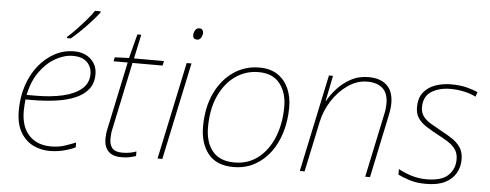

<svg xmlns="http://www.w3.org/2000/svg" viewBox="-51 -897 2649 1038"><g transform="rotate(5 1274.0 -378.0)"><path d="M246 10Q199 10 157 -10.5Q115 -31 88.5 -76Q62 -121 62 -194Q62 -266 82.5 -328.5Q103 -391 140.5 -438Q178 -485 227 -511.5Q276 -538 333 -538Q389 -538 423.5 -506Q458 -474 458 -424Q458 -375 432 -342.5Q406 -310 360.5 -291Q315 -272 255 -264Q195 -256 127 -256H93Q92 -245 90.5 -228Q89 -211 89 -194Q89 -107 133 -61Q177 -15 251 -15Q294 -15 328 -26.5Q362 -38 386 -48V-22Q364 -10 325.5 0Q287 10 246 10ZM145 -281Q229 -281 293.5 -296Q358 -311 394.5 -342.5Q431 -374 431 -423Q431 -462 405 -487.5Q379 -513 329 -513Q281 -513 233 -485.5Q185 -458 148.5 -406.5Q112 -355 97 -281ZM287 -612Q310 -632 336.5 -660Q363 -688 387.5 -716.5Q412 -745 426 -766H456V-759Q430 -725 389 -682Q348 -639 308 -606H287Z M637 10Q588 10 565 -14.5Q542 -39 542 -82Q542 -95 543.5 -109.5Q545 -124 549 -140L626 -503H549L554 -525L631 -528L665 -659H686L658 -528H821L815 -503H652L576 -143Q572 -127 570.5 -112Q569 -97 569 -84Q569 -51 585 -33Q601 -15 638 -15Q662 -15 680.5 -18.5Q699 -22 715 -28V-3Q699 2 681 6Q663 10 637 10Z M989 -659Q966 -659 966 -681Q966 -695 973.5 -708Q981 -721 996 -721Q1008 -721 1013 -714Q1018 -707 1018 -699Q1018 -686 1010.5 -672.5Q1003 -659 989 -659ZM832 0 944 -528H970L858 0Z M1244 10Q1152 10 1107 -46.5Q1062 -103 1062 -192Q1062 -297 1098.5 -374.5Q1135 -452 1197.5 -495Q1260 -538 1338 -538Q1397 -538 1436.5 -512Q1476 -486 1496.5 -441Q1517 -396 1517 -338Q1517 -267 1498.5 -204Q1480 -141 1444.5 -93Q1409 -45 1358.5 -17.5Q1308 10 1244 10ZM1247 -15Q1323 -15 1377.5 -58.5Q1432 -102 1461 -175.5Q1490 -249 1490 -339Q1490 -415 1451.5 -464Q1413 -513 1336 -513Q1266 -513 1210 -473.5Q1154 -434 1121.5 -362Q1089 -290 1089 -192Q1089 -111 1128.5 -63Q1168 -15 1247 -15Z M1604 0 1716 -528H1738L1710 -389H1712Q1729 -421 1759.5 -455.5Q1790 -490 1833.5 -514Q1877 -538 1930 -538Q1995 -538 2030 -505Q2065 -472 2065 -408Q2065 -379 2057 -342L1985 0H1959L2032 -345Q2036 -362 2037.5 -376.5Q2039 -391 2039 -404Q2039 -460 2009 -486.5Q1979 -513 1926 -513Q1871 -513 1821.5 -479Q1772 -445 1736.5 -390.5Q1701 -336 1688 -274L1630 0Z M2289 10Q2237 10 2198.5 -2.5Q2160 -15 2137 -27V-57Q2167 -40 2206.5 -27.5Q2246 -15 2290 -15Q2372 -15 2407.5 -49.5Q2443 -84 2443 -136Q2443 -170 2426.5 -192Q2410 -214 2384 -230Q2358 -246 2329 -261Q2296 -279 2268 -296.5Q2240 -314 2222.5 -338Q2205 -362 2205 -399Q2205 -448 2228.5 -478.5Q2252 -509 2292 -523.5Q2332 -538 2379 -538Q2426 -538 2462 -529Q2498 -520 2524 -508L2515 -483Q2490 -496 2453.5 -504.5Q2417 -513 2378 -513Q2316 -513 2274 -486.5Q2232 -460 2232 -401Q2232 -371 2247.5 -351Q2263 -331 2288.5 -316Q2314 -301 2343 -285Q2375 -268 2404 -249.5Q2433 -231 2451.5 -205Q2470 -179 2470 -137Q2470 -97 2451 -63.5Q2432 -30 2392.5 -10Q2353 10 2289 10Z"/></g></svg>

Font: Noto Sans Thin
Style: Italic
Weight: 100
Italic angle: -12°
Designer: Monotype Design Team
Foundry: Monotype Imaging Inc.
Version: Version 2.013; ttfautohint (v1.8.4.7-5d5b)